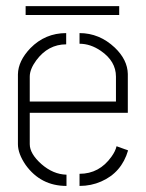

<svg xmlns="http://www.w3.org/2000/svg" viewBox="-20 -613 481 633"><path d="M64.5 -563.5V-592.8H373V-563.5ZM39.1 -137.7V-368.2Q40 -412.1 80.1 -454.1Q128.9 -503.9 198.2 -503.9V-466.8Q138.7 -466.8 99.6 -414.1Q78.1 -384.8 78.1 -360.4V-278.3H362.3V-360.4Q362.3 -411.1 312.5 -445.3Q278.3 -468.8 242.2 -468.8V-503.9Q307.6 -503.9 358.4 -456.1Q400.4 -416 401.4 -369.1V-241.2H78.1V-137.7Q78.1 -106.4 116.2 -72.3Q155.3 -38.1 199.2 -37.1V0Q114.3 0 64.5 -69.3Q39.1 -106.4 39.1 -137.7ZM242.2 0V-40Q307.6 -40 347.7 -96.7Q360.4 -114.3 364.3 -130.9L402.3 -117.2Q380.9 -43.9 313.5 -14.6Q280.3 0 242.2 0Z"/></svg>

Font: Post No Bills Colombo
Style: Light
Weight: 400
Designer: Kosala Senevirathne, Siva Puranthara, Lasantha Premarathna, Tharique Azeez
Foundry: Mooniak
Version: Version 1.220 ; ttfautohint (v1.5)